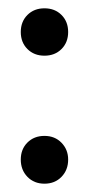

<svg xmlns="http://www.w3.org/2000/svg" viewBox="-20 -437 214 462"><path d="M30 -360Q30 -385 46 -401Q62 -417 87 -417Q112 -417 128 -401Q144 -385 144 -360Q144 -335 128 -319Q112 -303 87 -303Q62 -303 46 -319Q30 -335 30 -360ZM30 -53Q30 -78 46 -94Q62 -110 87 -110Q112 -110 128 -93.5Q144 -77 144 -53Q144 -28 128 -11.5Q112 5 87 5Q62 5 46 -11.5Q30 -28 30 -53Z"/></svg>

Font: Moniqa Extra Bold Narrow Heading
Style: Regular
Weight: 800
Width: 4
Designer: Rajesh Rajput
Foundry: Rajesh Rajput
Version: Version 1.000;December 15, 2022;FontCreator 14.0.0.2794 32-b